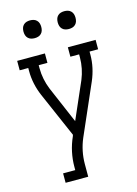

<svg xmlns="http://www.w3.org/2000/svg" viewBox="-137 -795 774 1083"><g transform="rotate(-15 250.0 -253.5)"><path d="M107 215V160H178V141Q178 98 187 55.5Q196 13 214 -27L217 -36L102 -300Q87 -335 79 -372Q71 -409 71 -447V-465H21V-520H183V-465H132V-447Q132 -415 138.5 -383Q145 -351 157 -322L249 -107L343 -322Q355 -351 361.5 -383Q368 -415 368 -447V-465H317V-520H479V-465H429V-447Q429 -409 421 -372Q413 -335 398 -300L269 -5Q254 30 246.5 67Q239 104 239 141V215ZM350 -618Q339 -618 329 -621Q319 -624 311.5 -631.5Q304 -639 301 -649Q298 -659 298 -670Q298 -681 301 -691Q304 -701 311.5 -708.5Q319 -716 329 -719Q339 -722 350 -722Q361 -722 371 -719Q381 -716 388.5 -708.5Q396 -701 399 -691Q402 -681 402 -670Q402 -659 399 -649Q396 -639 388.5 -631.5Q381 -624 371 -621Q361 -618 350 -618ZM150 -618Q139 -618 129 -621Q119 -624 111.5 -631.5Q104 -639 101 -649Q98 -659 98 -670Q98 -681 101 -691Q104 -701 111.5 -708.5Q119 -716 129 -719Q139 -722 150 -722Q161 -722 171 -719Q181 -716 188.5 -708.5Q196 -701 199 -691Q202 -681 202 -670Q202 -659 199 -649Q196 -639 188.5 -631.5Q181 -624 171 -621Q161 -618 150 -618Z"/></g></svg>

Font: Iosevka Curly Slab Light
Style: Regular
Weight: 300
Monospace: yes
Designer: Belleve Invis
Foundry: Belleve Invis
Version: Version 22.1.2; ttfautohint (v1.8.4)